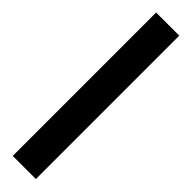

<svg xmlns="http://www.w3.org/2000/svg" viewBox="10 -97 428 428"><g transform="rotate(-45 224.0 116.5)"><path d="M450 153V80H-2V153Z"/></g></svg>

Font: Noto Sans Armenian ExtraCondensed Medium
Style: Regular
Weight: 500
Width: 2
Designer: Monotype Design Team
Foundry: Monotype Imaging Inc.
Version: Version 2.008